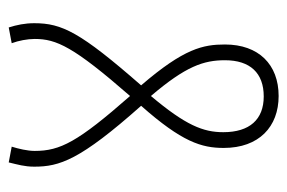

<svg xmlns="http://www.w3.org/2000/svg" viewBox="-132 -540 674 451"><g transform="rotate(-90 205.5 -315.0)"><path d="M326 -124C326 -175 317 -220 230 -321C355 -464 376 -507 376 -572C376 -594 372 -613 366 -632L329 -625C335 -609 339 -588 339 -571C339 -520 321 -480 205 -347C97 -470 76 -511 76 -571C76 -588 81 -609 86 -625L49 -632C44 -611 39 -595 39 -572C39 -513 54 -465 182 -321C97 -225 83 -179 83 -127C83 -44 133 2 205 2C279 2 326 -45 326 -124ZM120 -128C120 -175 136 -216 205 -298C275 -216 289 -174 289 -124C289 -65 259 -33 204 -33C150 -33 120 -66 120 -128Z"/></g></svg>

Font: Noto Sans ExtraCondensed ExtraLight
Style: Italic
Weight: 200
Width: 2
Italic angle: -12°
Designer: Monotype Design Team
Foundry: Monotype Imaging Inc.
Version: Version 2.013